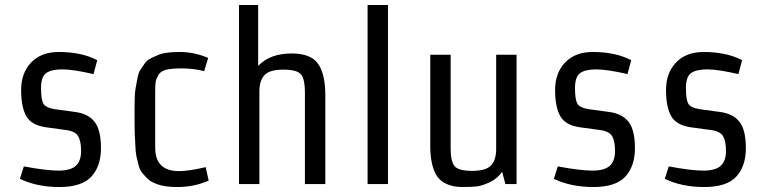

<svg xmlns="http://www.w3.org/2000/svg" viewBox="-20 -740 3079 772"><path d="M60 -21 76 -71Q166 -54 215 -54Q264 -54 285 -73.5Q306 -93 306 -132.5Q306 -172 294.5 -192Q283 -212 247 -217L166 -228Q107 -236 86 -272.5Q65 -309 65 -378Q65 -447 105.5 -489Q146 -531 216 -531Q308 -531 371 -498L356 -442Q275 -461 230.5 -461Q186 -461 165.5 -446Q145 -431 145 -386Q145 -341 154 -324Q163 -307 200 -301L281 -290Q335 -283 360.5 -250Q386 -217 386 -144.5Q386 -72 347.5 -30Q309 12 218.5 12Q128 12 60 -21Z M817 -507 801 -454Q757 -465 712 -465Q667 -465 646 -459Q625 -453 616.5 -438Q608 -423 606 -411Q604 -399 604 -374V-146Q604 -52 700 -52Q739 -52 807 -68L819 -14Q762 12 692 12Q644 12 614.5 1.5Q585 -9 572.5 -22Q560 -35 551 -46Q542 -57 536.5 -78Q531 -99 528 -114.5Q525 -130 524 -158Q521 -206 521 -248V-308Q521 -361 525 -384Q529 -407 533 -427.5Q537 -448 544 -458.5Q551 -469 560.5 -483Q570 -497 583.5 -504Q597 -511 614 -518Q641 -531 701.5 -531Q762 -531 817 -507Z M1288 -360V0H1206V-371Q1206 -420 1191 -440Q1176 -460 1119.5 -460Q1063 -460 1043 -437.5Q1023 -415 1023 -373V0H941V-720H1018V-475Q1065 -525 1153 -525Q1238 -525 1265 -474Q1288 -431 1288 -360Z M1540 0H1458V-720H1540Z M1710 -153V-520H1792V-142Q1792 -93 1807 -73Q1822 -53 1878.5 -53Q1935 -53 1955 -75.5Q1975 -98 1975 -140V-520H2057V0H2012L1999 -49Q1980 -22 1949.5 -7.5Q1919 7 1897.5 9.5Q1876 12 1839 12Q1802 12 1774 -1Q1746 -14 1732 -40Q1710 -82 1710 -153Z M2207 -21 2223 -71Q2313 -54 2362 -54Q2411 -54 2432 -73.5Q2453 -93 2453 -132.5Q2453 -172 2441.5 -192Q2430 -212 2394 -217L2313 -228Q2254 -236 2233 -272.5Q2212 -309 2212 -378Q2212 -447 2252.5 -489Q2293 -531 2363 -531Q2455 -531 2518 -498L2503 -442Q2422 -461 2377.5 -461Q2333 -461 2312.5 -446Q2292 -431 2292 -386Q2292 -341 2301 -324Q2310 -307 2347 -301L2428 -290Q2482 -283 2507.5 -250Q2533 -217 2533 -144.5Q2533 -72 2494.5 -30Q2456 12 2365.5 12Q2275 12 2207 -21Z M2653 -21 2669 -71Q2759 -54 2808 -54Q2857 -54 2878 -73.5Q2899 -93 2899 -132.5Q2899 -172 2887.5 -192Q2876 -212 2840 -217L2759 -228Q2700 -236 2679 -272.5Q2658 -309 2658 -378Q2658 -447 2698.5 -489Q2739 -531 2809 -531Q2901 -531 2964 -498L2949 -442Q2868 -461 2823.5 -461Q2779 -461 2758.5 -446Q2738 -431 2738 -386Q2738 -341 2747 -324Q2756 -307 2793 -301L2874 -290Q2928 -283 2953.5 -250Q2979 -217 2979 -144.5Q2979 -72 2940.5 -30Q2902 12 2811.5 12Q2721 12 2653 -21Z"/></svg>

Font: Strait
Style: Regular
Weight: 400
Width: 3
Designer: Eduardo Rodriguez Tunni
Foundry: Eduardo Rodriguez Tunni
Version: Version 1.001